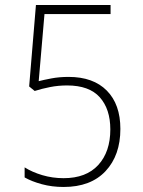

<svg xmlns="http://www.w3.org/2000/svg" viewBox="-20 -734 570 764"><path d="M233 10Q187 10 146.5 -1Q106 -12 78 -28V-68Q108 -49 148.5 -37Q189 -25 233 -25Q323 -25 371 -77.5Q419 -130 419 -219Q419 -300 377 -347Q335 -394 247 -394Q212 -394 179 -387.5Q146 -381 118 -372L96 -390L123 -714H420V-678H157L134 -411Q153 -416 184.5 -422Q216 -428 253 -428Q351 -428 405 -373.5Q459 -319 459 -221Q459 -116 400 -53Q341 10 233 10Z"/></svg>

Font: Noto Sans Mono Condensed ExtraLight
Style: Regular
Weight: 200
Width: 3
Designer: Monotype Design Team
Foundry: Monotype Imaging Inc.
Version: Version 2.014; ttfautohint (v1.8.4.7-5d5b)